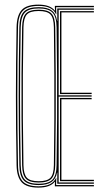

<svg xmlns="http://www.w3.org/2000/svg" viewBox="-20 -826 460 851"><path d="M150 5.5Q98 5.5 76.2 -18.1Q54.5 -41.8 53.5 -93.5Q52 -178 51.2 -253Q50.5 -328 50.5 -400Q50.5 -472 51.2 -546.9Q52 -621.8 53.5 -705.5Q54.5 -758 76.2 -781.8Q98 -805.5 150.2 -805.5Q176 -805.5 193.9 -799.1Q211.8 -792.8 223 -779.2H224.2L223.2 -792.5V-800H396.2V-794.2H228.8L229 -778.8L229.8 -763.2H228.2Q218.8 -782.2 200.1 -791Q181.5 -799.8 151.2 -799.8Q102.2 -799.8 81.4 -778.2Q60.5 -756.8 59.8 -705.5Q58.2 -622.5 57.5 -547.6Q56.8 -472.8 56.8 -400.2Q56.8 -327.8 57.5 -252.6Q58.2 -177.5 59.8 -93.8Q60.5 -43 81.4 -21.6Q102.2 -0.2 151 -0.2Q181.5 -0.2 200.1 -9.2Q218.8 -18.2 228.2 -36.8H229.5L229 -22L228.8 -5.8H396.2V0H223.2V-10.2L224 -20.2H222.8Q212 -7.2 194.2 -0.9Q176.5 5.5 150 5.5ZM151.5 -5.8Q105 -5.8 85.8 -25.8Q66.5 -45.8 65.8 -93.8Q64.2 -177.8 63.5 -253.2Q62.8 -328.8 62.8 -401.4Q62.8 -474 63.5 -548.8Q64.2 -623.5 65.8 -705.5Q66.5 -754.5 85.8 -774.4Q105 -794.2 151.5 -794.2Q189.2 -794.2 208.6 -780Q228 -765.8 233 -733.5H234.2L233.8 -763.5V-788.5H396.2V-782.8H240V-403.5H386.2V-397.8H240V-17.2H396.2V-11.5H233.8V-35.8L234.2 -60.8H232.8Q227.5 -32.8 208.1 -19.2Q188.8 -5.8 151.5 -5.8ZM151.5 -11.5Q194 -11.5 212.1 -29.4Q230.2 -47.2 230.8 -93.8Q232.5 -199.5 233 -298.4Q233.5 -397.2 233 -497.1Q232.5 -597 230.8 -705.2Q230.2 -752.2 212.2 -770.4Q194.2 -788.5 151.5 -788.5Q108 -788.5 90.4 -770.1Q72.8 -751.8 71.8 -705.2Q70.2 -620.8 69.5 -545.2Q68.8 -469.8 68.8 -397.2Q68.8 -324.8 69.5 -250.4Q70.2 -176 71.8 -94Q72.8 -48 90.4 -29.8Q108 -11.5 151.5 -11.5ZM151.5 -17Q110.5 -17 94.6 -34.1Q78.8 -51.2 78 -94Q76 -206 75.4 -303.9Q74.8 -401.8 75.4 -498.8Q76 -595.8 78 -705.2Q78.8 -748.5 94.6 -765.8Q110.5 -783 151.5 -783Q192 -783 208.1 -765.9Q224.2 -748.8 224.8 -705.2Q226.5 -596 227 -497.8Q227.5 -399.5 227 -301.5Q226.5 -203.5 224.8 -94Q224.2 -51 208.2 -34Q192.2 -17 151.5 -17ZM151.5 -22.8Q189 -22.8 203.6 -38Q218.2 -53.2 218.8 -94Q220.2 -198.8 220.8 -295.8Q221.2 -392.8 220.8 -492.6Q220.2 -592.5 218.8 -705Q218.2 -746.5 203.6 -761.9Q189 -777.2 151.5 -777.2Q113 -777.2 98.9 -761.5Q84.8 -745.8 84 -705Q82 -593 81.4 -495.1Q80.8 -397.2 81.4 -300.4Q82 -203.5 84 -94Q84.8 -54 99 -38.4Q113.2 -22.8 151.5 -22.8ZM246 -23.2V-392H386.2V-386H252.2V-29H396.2V-23.2ZM246 -409.2V-776.8H396.2V-771H252.2V-415H386.2V-409.2Z"/></svg>

Font: Big Shoulders Inline Display ExtraLight
Style: Regular
Weight: 250
Version: Version 2.002